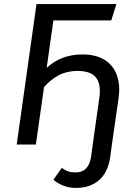

<svg xmlns="http://www.w3.org/2000/svg" viewBox="-20 -709 641 942"><path d="M565 -268Q565 -254 561 -222L529 0L521 60Q510 137 466 175Q422 213 353 213Q290 213 242 173L283 115Q301 127 315 132Q329 137 351 137Q415 137 427 60L435 0L467 -227Q470 -247 470 -262Q470 -312 443.5 -336.5Q417 -361 360 -361Q309 -361 269.5 -340.5Q230 -320 196 -282L156 0H62L159 -689H551L526 -609H242L209 -376Q280 -442 385 -442Q471 -442 518 -396Q565 -350 565 -268Z"/></svg>

Font: Fira Sans
Style: Italic
Weight: 400
Italic angle: -8°
Designer: bBox Type GmbH & Carrois Corporate GbR & Edenspiekermann AG
Foundry: bBox Type GmbH & Carrois Corporate GbR & Edenspiekermann AG
Version: Version 4.301